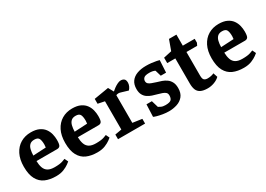

<svg xmlns="http://www.w3.org/2000/svg" viewBox="-6 -1293 2730 1971"><g transform="rotate(-30 1358.5 -308.0)"><path d="M266 12Q192 12 138.5 -11.5Q85 -35 55 -90Q25 -145 25 -238Q25 -324 55.5 -384.5Q86 -445 139.5 -477Q193 -509 262 -509Q321 -509 359.5 -490.5Q398 -472 419.5 -442Q441 -412 449.5 -377Q458 -342 458 -308Q458 -256 447 -240Q436 -224 412 -224H167Q168 -177 180 -143.5Q192 -110 220.5 -93Q249 -76 299 -76Q360 -76 392 -87Q424 -98 427 -100L447 -58Q443 -54 420 -37Q397 -20 358.5 -4Q320 12 266 12ZM167 -289 319 -297Q322 -315 322 -330Q322 -379 309.5 -402.5Q297 -426 256 -426Q221 -426 202 -408Q183 -390 175.5 -359Q168 -328 167 -289Z M756 12Q682 12 628.5 -11.5Q575 -35 545 -90Q515 -145 515 -238Q515 -324 545.5 -384.5Q576 -445 629.5 -477Q683 -509 752 -509Q811 -509 849.5 -490.5Q888 -472 909.5 -442Q931 -412 939.5 -377Q948 -342 948 -308Q948 -256 937 -240Q926 -224 902 -224H657Q658 -177 670 -143.5Q682 -110 710.5 -93Q739 -76 789 -76Q850 -76 882 -87Q914 -98 917 -100L937 -58Q933 -54 910 -37Q887 -20 848.5 -4Q810 12 756 12ZM657 -289 809 -297Q812 -315 812 -330Q812 -379 799.5 -402.5Q787 -426 746 -426Q711 -426 692 -408Q673 -390 665.5 -359Q658 -328 657 -289Z M1004 0V-55L1083 -69V-404L1004 -420V-478L1178 -507L1212 -445Q1225 -457 1245.5 -472Q1266 -487 1288.5 -498Q1311 -509 1328 -509Q1353 -509 1368 -496.5Q1383 -484 1383 -452Q1383 -433 1374 -412Q1365 -391 1350 -377L1277 -399Q1266 -403 1257.5 -404.5Q1249 -406 1242 -406Q1234 -406 1227.5 -404Q1221 -402 1215 -400V-72L1325 -56V0Z M1603 14Q1567 14 1531 8Q1495 2 1468 -5.5Q1441 -13 1430 -19L1436 -164H1500L1524 -83Q1532 -78 1551.5 -68.5Q1571 -59 1602 -59Q1653 -59 1669.5 -75.5Q1686 -92 1686 -126Q1686 -149 1672.5 -161.5Q1659 -174 1635.5 -182Q1612 -190 1586 -197Q1558 -204 1530 -213.5Q1502 -223 1478 -239Q1454 -255 1439.5 -282Q1425 -309 1425 -350Q1425 -405 1450.5 -440Q1476 -475 1522 -492Q1568 -509 1629 -509Q1661 -509 1692.5 -505.5Q1724 -502 1748 -497Q1772 -492 1781 -489L1773 -345H1710L1689 -416Q1677 -423 1659.5 -426.5Q1642 -430 1622 -430Q1573 -430 1557 -414.5Q1541 -399 1541 -378Q1541 -358 1554 -346Q1567 -334 1589 -326.5Q1611 -319 1637 -310Q1665 -302 1694 -292Q1723 -282 1747.5 -264.5Q1772 -247 1787 -218.5Q1802 -190 1802 -147Q1802 -86 1772.5 -50.5Q1743 -15 1697 -0.5Q1651 14 1603 14Z M2065 9Q2013 9 1982.5 -6.5Q1952 -22 1940 -52Q1928 -82 1928 -126V-424H1832V-488L1928 -509L1972 -630H2060V-499H2201V-453L2187 -424H2060V-144Q2060 -104 2074.5 -92Q2089 -80 2114 -80Q2136 -80 2156 -84.5Q2176 -89 2190 -96L2207 -45Q2182 -20 2143 -5.5Q2104 9 2065 9Z M2492 12Q2418 12 2364.5 -11.5Q2311 -35 2281 -90Q2251 -145 2251 -238Q2251 -324 2281.5 -384.5Q2312 -445 2365.5 -477Q2419 -509 2488 -509Q2547 -509 2585.5 -490.5Q2624 -472 2645.5 -442Q2667 -412 2675.5 -377Q2684 -342 2684 -308Q2684 -256 2673 -240Q2662 -224 2638 -224H2393Q2394 -177 2406 -143.5Q2418 -110 2446.5 -93Q2475 -76 2525 -76Q2586 -76 2618 -87Q2650 -98 2653 -100L2673 -58Q2669 -54 2646 -37Q2623 -20 2584.5 -4Q2546 12 2492 12ZM2393 -289 2545 -297Q2548 -315 2548 -330Q2548 -379 2535.5 -402.5Q2523 -426 2482 -426Q2447 -426 2428 -408Q2409 -390 2401.5 -359Q2394 -328 2393 -289Z"/></g></svg>

Font: Faustina Light
Style: Bold
Weight: 700
Version: Version 1.200